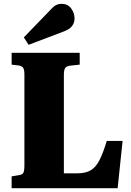

<svg xmlns="http://www.w3.org/2000/svg" viewBox="-20 -987 689 1007"><path d="M41 0V-62L77 -68Q96 -70 102 -80Q108 -90 108 -120V-597Q108 -622 101 -632Q94 -642 75 -644L41 -648V-710H398V-648L352 -643Q330 -641 322.5 -631Q315 -621 315 -595V-78H386Q429 -78 456 -94Q483 -110 502 -147.5Q521 -185 540 -248H623L597 0ZM130 -752 105 -791 250 -941Q265 -957 277.5 -962Q290 -967 302 -967Q335 -967 353 -943Q371 -919 371 -890Q371 -868 358 -850.5Q345 -833 312 -821Z"/></svg>

Font: Literata 36pt ExtraBold
Style: Regular
Weight: 800
Designer: Latin by Veronika Burian and Jose Scaglione. Greek by Irene Vlachou. Cyrillic by Vera Evstafieva.
Foundry: TypeTogether
Version: Version 3.002